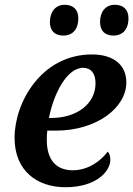

<svg xmlns="http://www.w3.org/2000/svg" viewBox="-20 -774 559 804"><path d="M456 -625C486 -625 518 -643 518 -698C518 -736 494 -754 461 -754C422 -754 399 -725 399 -682C399 -643 421 -625 456 -625ZM246 -625C276 -625 308 -643 308 -698C308 -736 284 -754 251 -754C213 -754 189 -725 189 -682C189 -643 211 -625 246 -625ZM254 10C384 10 442 -57 442 -105C442 -120 438 -133 431 -139C403 -101 350 -61 285 -61C213 -61 176 -107 176 -188C176 -199 176 -213 178 -227H214C384 -227 509 -322 509 -429C509 -502 456 -546 365 -546C154 -546 41 -346 41 -197C41 -57 137 10 254 10ZM195 -280H185C204 -379 259 -490 328 -490C361 -490 380 -467 380 -425C380 -338 300 -280 195 -280Z"/></svg>

Font: Noto Serif SemiBold
Style: Italic
Weight: 600
Italic angle: -12°
Designer: Monotype Design Team
Foundry: Monotype Imaging Inc.
Version: Version 2.014